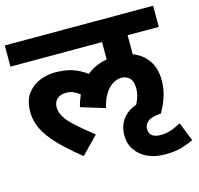

<svg xmlns="http://www.w3.org/2000/svg" viewBox="-106 -736 999 964"><g transform="rotate(-15 393.0 -253.5)"><path d="M463 -30Q463 -127 561 -165Q582 -207 582 -242Q582 -280 565.5 -297Q549 -314 522 -314Q506 -314 485 -304Q464 -294 443.5 -267Q423 -240 409 -187L284 -225Q293 -258 305 -286Q290 -298 273.5 -305.5Q257 -313 236 -313Q205 -313 188 -297Q171 -281 171 -255Q171 -229 186 -204Q201 -179 235 -148Q269 -117 326 -72L239 17Q169 -39 124.5 -85.5Q80 -132 58.5 -175Q37 -218 37 -265Q37 -325 63.5 -360.5Q90 -396 129.5 -411Q169 -426 208 -426Q258 -426 296 -414Q334 -402 371 -375Q415 -411 476 -422V-512H0V-622H771V-512H609V-413Q658 -395 687 -353.5Q716 -312 716 -250Q716 -206 703.5 -167Q691 -128 669 -90V-89Q619 -86 600 -70Q581 -54 581 -32Q581 15 642 15Q665 15 689 8Q713 1 747 -17L786 81Q759 94 723 104.5Q687 115 636 115Q586 115 547 97Q508 79 485.5 46.5Q463 14 463 -30Z"/></g></svg>

Font: Noto Sans Devanagari UI
Style: Bold
Weight: 700
Designer: Jelle Bosma - Monotype Design Team
Foundry: Monotype Imaging Inc.
Version: Version 2.004; ttfautohint (v1.8.4.7-5d5b)